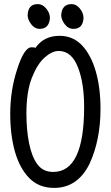

<svg xmlns="http://www.w3.org/2000/svg" viewBox="-20 -894 540 938"><path d="M244 24Q170 24 123 -24Q76 -72 53 -153Q30 -234 30 -337Q30 -454 64 -556Q98 -663 134 -663Q150 -663 153 -660Q194 -719 271 -719Q337 -719 381 -672Q425 -625 448 -545Q471 -465 471 -363Q471 -209 417 -93Q359 24 244 24ZM240 -54Q391 -54 391 -371Q391 -486 362 -562Q331 -645 267 -645Q234 -645 198 -613Q162 -581 135.5 -513.5Q109 -446 109 -339Q109 -260 122 -194.5Q135 -129 162.5 -91.5Q190 -54 240 -54ZM174 -753Q149 -753 132 -776Q115 -799 115 -820Q117 -874 165 -874Q188 -874 206 -852Q224 -830 224 -806Q220 -753 174 -753ZM339 -753Q313 -753 296 -776Q279 -799 279 -820Q282 -874 330 -874Q353 -874 370.5 -852Q388 -830 388 -806Q385 -753 339 -753Z"/></svg>

Font: LXGW WenKai Mono Medium
Style: Regular
Weight: 500
Monospace: yes
Designer: LXGW / Fontworks Inc.
Foundry: LXGW / Fontworks Inc.
Version: Version 1.520; June 14, 2025